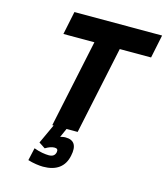

<svg xmlns="http://www.w3.org/2000/svg" viewBox="-131 -770 969 1119"><g transform="rotate(15 353.5 -211.0)"><path d="M707 -670H178L149 -530H336L224 0H232L178 117L216 142C238 129 254 123 272 123C287 123 293 131 290 146C286 165 273 175 249 175C228 175 193 170 159 157L142 233C173 243 212 248 234 248C313 248 362 213 376 144C390 80 369 49 317 49C305 49 295 52 286 54L310 0H377L489 -530H678Z"/></g></svg>

Font: LT Wave Mono Black
Style: Italic
Weight: 900
Designer: Daniel Lyons
Version: Version 2.5 (Glyphs App)